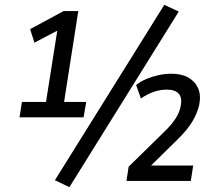

<svg xmlns="http://www.w3.org/2000/svg" viewBox="-20 -751 890 797"><path d="M61 -264 71 -328H171L220 -638H245L123 -574L105 -630L244 -705H305L246 -328H338L327 -264ZM268 26 208 -3 662 -731 722 -703ZM505 0 514 -59 665 -207Q690 -231 707.5 -257Q725 -283 730 -310Q737 -345 722 -362Q707 -379 672 -379Q645 -379 617.5 -369.5Q590 -360 565 -342L545 -398Q565 -414 589.5 -424Q614 -434 640 -439.5Q666 -445 691 -445Q733 -445 761 -429.5Q789 -414 802 -385.5Q815 -357 807 -316Q799 -280 777.5 -245Q756 -210 718 -173L599 -56L597 -64H782L772 0Z"/></svg>

Font: Nunito Sans 10pt Condensed SemiBold
Style: Italic
Weight: 600
Width: 3
Italic angle: -9°
Designer: Vernon Adams
Foundry: Vernon Adams
Version: Version 3.101;gftools[0.9.27]